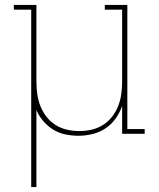

<svg xmlns="http://www.w3.org/2000/svg" viewBox="-20 -540 640 775"><path d="M106 215V-501H36V-520H127V-210Q127 -185 130.5 -160Q134 -135 143 -112Q152 -89 167.5 -69Q183 -49 204.5 -35.5Q226 -22 250.5 -16.5Q275 -11 300 -11Q325 -11 349.5 -16.5Q374 -22 395.5 -35.5Q417 -49 432.5 -69Q448 -89 457 -112Q466 -135 469.5 -160Q473 -185 473 -210V-501H403V-520H494V-19H564V0H473V-113Q464 -86 447 -62Q430 -38 406 -22Q382 -6 353.5 1Q325 8 297 8Q270 8 243.5 2.5Q217 -3 194.5 -17Q172 -31 154.5 -51.5Q137 -72 127 -96V215Z"/></svg>

Font: Iosevka HT Thin Extended
Style: Regular
Weight: 100
Width: 7
Monospace: yes
Designer: Belleve Invis
Foundry: Belleve Invis
Version: Version 32.3.0; ttfautohint (v1.8.4)